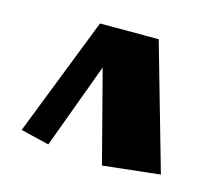

<svg xmlns="http://www.w3.org/2000/svg" viewBox="-68 -840 626 563"><g transform="rotate(15 245.0 -558.5)"><path d="M458 -377 284.2 -357.9 211.9 -636.2 116.2 -377 29.8 -397.9 170.9 -758.8H349.1Z"/></g></svg>

Font: Peralta
Style: Regular
Weight: 400
Designer: Astigmatic (AOETI)
Foundry: Astigmatic (AOETI)
Version: Version 1.000